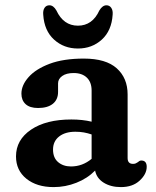

<svg xmlns="http://www.w3.org/2000/svg" viewBox="-20 -712 604 744"><path d="M42 -106Q42 -170 100.2 -209.5Q158.5 -249 256.5 -249Q299.5 -249 335 -240.5V-361Q335 -393.5 316.5 -411.2Q298 -429 265.5 -429Q237 -429 221 -417.5Q205 -406 205 -389V-356Q205 -326 184.8 -309.8Q164.5 -293.5 127.5 -293.5Q95.5 -293.5 79.2 -308.5Q63 -323.5 63 -349Q63 -382 90.8 -413.2Q118.5 -444.5 172.2 -464.8Q226 -485 305 -485Q390.5 -485 432.5 -447.2Q474.5 -409.5 474.5 -346V-99.5Q474.5 -77 495.5 -77Q502 -77 506.2 -79Q510.5 -81 514 -83.5Q517 -86 520 -88Q523 -90 527.5 -90Q548.5 -90 548.5 -65.5Q548.5 -37.5 521.2 -12.2Q494 13 448.5 13Q409.5 13 382 -4Q354.5 -21 348.5 -51Q318.5 -20.5 276 -3.8Q233.5 13 188 13Q122.5 13 82.2 -19.5Q42 -52 42 -106ZM185.5 -132.5Q185.5 -100.5 205.2 -83.8Q225 -67 255 -67Q299.5 -67 335 -96.5V-191Q320.5 -196 305 -198.8Q289.5 -201.5 272 -201.5Q232.5 -201.5 209 -183Q185.5 -164.5 185.5 -132.5ZM282 -612.5Q338 -612.5 365 -671.5Q377 -691.5 392.5 -691.5Q404.5 -691.5 411.2 -681.5Q418 -671.5 416.5 -655Q412.5 -593 374.5 -558.5Q336.5 -524 282 -524Q227.5 -524 189.5 -558.5Q151.5 -593 147.5 -655Q146 -671.5 152.5 -681.5Q159 -691.5 171.5 -691.5Q187 -691.5 198.5 -671.5Q226 -612.5 282 -612.5Z"/></svg>

Font: Fraunces 9pt SuperSoft SemiBold
Style: Regular
Weight: 600
Version: Version 1.000;[0bf87f6ff]